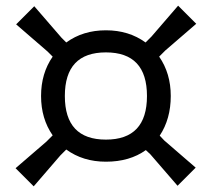

<svg xmlns="http://www.w3.org/2000/svg" viewBox="-20 -711 748 678"><path d="M560 -215 671 -119 607 -55 511 -166 495 -181Q438 -140 354 -140Q273 -140 214 -183L193 -162L99 -53L35 -117L144 -211L166 -233Q125 -292 125 -372Q125 -452 166 -511L148 -529L37 -625L101 -689L197 -578L214 -561Q273 -604 354 -604Q435 -604 494 -561L515 -582L609 -691L673 -627L564 -533L542 -511Q583 -452 583 -372Q583 -291 544 -232ZM499 -372Q499 -526 354 -526Q209 -526 209 -372Q209 -218 354 -218Q499 -218 499 -372Z"/></svg>

Font: Farro Light
Style: Regular
Weight: 300
Designer: Aceler Chua
Foundry: Grayscale Limited
Version: Version 1.101